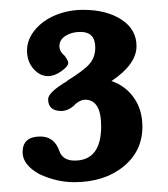

<svg xmlns="http://www.w3.org/2000/svg" viewBox="-20 -655 342 391"><path d="M258 -561Q258 -524 207 -490Q236 -480 253 -455.5Q270 -431 270 -397Q270 -347 231 -315.5Q192 -284 131 -284Q96 -284 61 -300Q26 -319 26 -345Q26 -377 62 -377Q91 -377 101 -347Q108 -328 132 -328Q186 -328 186 -398Q186 -452 153 -452Q144 -452 132 -442H133Q119 -429 105 -429Q78 -429 78 -453Q78 -467 117 -490H116Q150 -511 162 -524.5Q174 -538 174 -558Q174 -590 144 -590Q126 -590 113.5 -582Q101 -574 101 -561Q101 -550 112 -541Q114 -538 116.5 -534Q119 -530 119 -527Q119 -520 105 -510Q91 -500 78 -500Q61 -500 48 -515Q35 -530 35 -552Q35 -569 44 -584Q53 -599 68.5 -610.5Q84 -622 105 -628.5Q126 -635 149 -635Q197 -635 227.5 -615Q258 -595 258 -561Z"/></svg>

Font: New Athena Unicode
Style: Bold
Weight: 700
Designer: J. Rusten 1997; rev. by R. Hancock 2001, 2002, rev. by D. Mastronarde 2002-2021
Foundry: Society for Classical Studies (formerly American Philological Association)
Version: Version 5.008